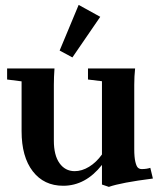

<svg xmlns="http://www.w3.org/2000/svg" viewBox="-20 -728 637 764"><path d="M268.1 -499.5 217.3 -526.9 293 -708.5 378.9 -661.1ZM231.4 11.2Q154.8 11.2 110.4 -46.4Q65.9 -104 65.9 -206.1V-404.3L8.3 -411.6V-455.6H196.8Q194.3 -421.4 194.3 -390.6V-168.5Q194.3 -110.4 216.6 -78.9Q238.8 -47.4 276.4 -46.9Q306.2 -46.9 334.7 -64.5Q363.3 -82 385.7 -113.3V-404.8L330.1 -411.6V-455.6H517.6Q514.2 -423.8 514.2 -390.6V-134.8Q514.2 -102.5 518.6 -84.2Q522.9 -65.9 529.1 -60.5Q535.2 -55.2 543.9 -55.2Q563 -55.2 578.1 -60.1L588.4 -17.6Q461.9 -1.5 413.1 15.6L385.7 6.3V-71.8Q320.3 11.2 231.4 11.2Z"/></svg>

Font: Elstob 6pt
Style: Bold
Weight: 700
Designer: Peter S. Baker
Version: Version 1.015